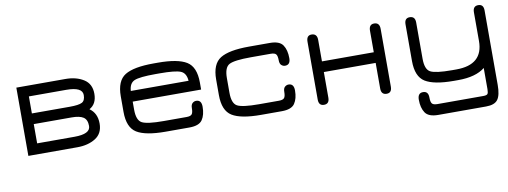

<svg xmlns="http://www.w3.org/2000/svg" viewBox="-56 -752 3301 1247"><g transform="rotate(-10 1594.5 -128.5)"><path d="M83 -450.2H406.2Q477.5 -450.2 526.4 -419.4Q575.2 -388.7 575.2 -323.2Q575.2 -255.9 526.4 -229.5Q575.2 -195.3 575.2 -127Q575.2 -61.5 526.4 -30.8Q477.5 0 406.2 0H83ZM403.3 -197.3H153.3V-70.3H399.4Q504.9 -70.3 504.9 -123Q504.9 -165 480 -181.2Q455.1 -197.3 403.3 -197.3ZM399.4 -379.9H153.3V-267.6H403.3Q461.9 -267.6 483.9 -278.8Q505.9 -290 505.9 -327.1Q505.9 -379.9 399.4 -379.9Z M1262.7 -276.4V-229.5H811.5V-176.8Q811.5 -106.4 845.2 -88.4Q878.9 -70.3 988.3 -70.3H1138.7Q1165 -70.3 1173.8 -81.1Q1182.6 -91.8 1182.6 -121.1Q1182.6 -143.6 1193.4 -153.3Q1204.1 -163.1 1217.8 -163.1Q1252.9 -163.1 1252.9 -118.2Q1252.9 -64.5 1231 -32.2Q1209 0 1145.5 0H988.3Q856.4 0 798.8 -35.6Q741.2 -71.3 741.2 -173.8V-276.4Q741.2 -378.9 798.8 -414.6Q856.4 -450.2 988.3 -450.2H1016.6Q1147.5 -450.2 1205.1 -414.6Q1262.7 -378.9 1262.7 -276.4ZM1016.6 -379.9H988.3Q882.8 -379.9 848.6 -365.2Q814.5 -350.6 811.5 -299.8H1192.4Q1188.5 -351.6 1153.3 -365.7Q1118.2 -379.9 1016.6 -379.9Z M1754.9 0H1617.2Q1485.4 0 1427.7 -35.6Q1370.1 -71.3 1370.1 -173.8V-276.4Q1370.1 -378.9 1427.7 -414.6Q1485.4 -450.2 1617.2 -450.2H1754.9Q1818.4 -450.2 1840.3 -417.5Q1862.3 -384.8 1862.3 -331.1Q1862.3 -287.1 1827.1 -287.1Q1813.5 -287.1 1802.7 -296.9Q1792 -306.6 1792 -329.1Q1792 -358.4 1783.2 -369.1Q1774.4 -379.9 1748 -379.9H1617.2Q1507.8 -379.9 1474.1 -361.8Q1440.4 -343.8 1440.4 -273.4V-176.8Q1440.4 -106.4 1474.1 -88.4Q1507.8 -70.3 1617.2 -70.3H1748Q1774.4 -70.3 1783.2 -81.1Q1792 -91.8 1792 -121.1Q1792 -143.6 1802.7 -153.3Q1813.5 -163.1 1827.1 -163.1Q1862.3 -163.1 1862.3 -118.2Q1862.3 -64.5 1840.3 -32.2Q1818.4 0 1754.9 0Z M2067.4 -34.2Q2067.4 6.8 2032.2 6.8Q1997.1 6.8 1997.1 -34.2V-415Q1997.1 -457 2030.3 -457Q2067.4 -457 2067.4 -415V-273.4H2409.2V-415Q2409.2 -457 2443.4 -457Q2479.5 -457 2479.5 -415V-34.2Q2479.5 6.8 2445.3 6.8Q2409.2 6.8 2409.2 -34.2V-203.1H2067.4Z M3165 75.2Q3165 142.6 3144 171.4Q3123 200.2 3066.4 200.2H2751Q2687.5 200.2 2665.5 167.5Q2643.6 134.8 2643.6 81.1Q2643.6 37.1 2678.7 37.1Q2713.9 37.1 2713.9 79.1Q2713.9 108.4 2722.7 119.1Q2731.4 129.9 2757.8 129.9H3059.6Q3082 129.9 3088.4 122.6Q3094.7 115.2 3094.7 90.8V-48.8Q3034.2 0 2918 0H2889.6Q2758.8 0 2701.2 -35.6Q2643.6 -71.3 2643.6 -173.8V-416Q2643.6 -457 2677.7 -457Q2713.9 -457 2713.9 -416V-176.8Q2713.9 -106.4 2747.6 -88.4Q2781.2 -70.3 2889.6 -70.3H2918Q3094.7 -70.3 3094.7 -226.6V-416Q3094.7 -457 3129.9 -457Q3165 -457 3165 -416Z"/></g></svg>

Font: Jura
Style: DemiBold
Weight: 600
Version: Version 2.4